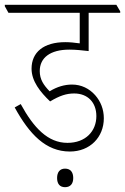

<svg xmlns="http://www.w3.org/2000/svg" viewBox="-44 -642 519 797"><path d="M246 -13C330 -13 387 -73 387 -151C387 -188 374 -221 351 -247C327 -274 294 -291 255 -291C224 -291 193 -282 162 -263C137 -289 121 -312 121 -347C121 -402 164 -436 244 -436C271 -436 297 -433 324 -430V-589H455V-595L439 -622H-24V-616L-9 -589H287V-462C266 -465 245 -467 227 -467C137 -467 87 -425 87 -357C87 -305 123 -260 164 -221C204 -245 232 -254 264 -254C320 -254 356 -217 356 -160C356 -98 312 -49 236 -49C155 -49 96 -111 42 -210L17 -196C78 -85 146 -13 246 -13ZM226 135C248 135 260 121 260 97C260 72 248 58 226 58C205 58 193 72 193 97C193 122 205 135 226 135Z"/></svg>

Font: Noto Serif Devanagari Condensed ExtraLight
Style: Regular
Weight: 200
Width: 3
Designer: Universal Thirst, Indian Type Foundry and the Monotype Design Team
Foundry: Monotype Imaging Inc.
Version: Version 2.004